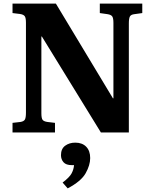

<svg xmlns="http://www.w3.org/2000/svg" viewBox="-20 -730 849 1058"><path d="M49 0V-53L93 -58Q111 -61 117 -71Q123 -81 123 -110V-605Q123 -631 116.5 -640.5Q110 -650 90 -653L49 -658V-710H288L603 -187L605 -190V-604Q605 -630 598.5 -639.5Q592 -649 572 -652L530 -658V-710H764V-658L721 -652Q702 -650 696 -639.5Q690 -629 690 -601V0H536L210 -530L208 -527V-106Q208 -79 214.5 -70Q221 -61 241 -58L283 -53V0ZM353 308 325 276Q363 247 374.5 225.5Q386 204 388 180H376Q344 180 330 164Q316 148 316 125Q316 90 339 73Q362 56 395 56Q433 56 455 78.5Q477 101 477 141Q477 180 452 224.5Q427 269 353 308Z"/></svg>

Font: Literata 36pt
Style: Bold
Weight: 700
Designer: Latin by Veronika Burian and Jose Scaglione. Greek by Irene Vlachou. Cyrillic by Vera Evstafieva.
Foundry: TypeTogether
Version: Version 3.002